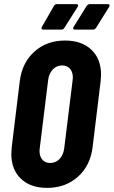

<svg xmlns="http://www.w3.org/2000/svg" viewBox="-20 -905 553 933"><path d="M35 -158Q35 -168 37 -190L76 -510Q87 -600 147 -654Q207 -708 296 -708Q377 -708 424 -663.5Q471 -619 471 -542Q471 -532 469 -510L430 -190Q419 -100 358.5 -46Q298 8 209 8Q128 8 81.5 -36.5Q35 -81 35 -158ZM292 -184 333 -516Q334 -520 334 -528Q334 -555 320 -571Q306 -587 282 -587Q255 -587 236.5 -567.5Q218 -548 214 -516L173 -184Q172 -180 172 -172Q172 -145 186 -129Q200 -113 223 -113Q251 -113 269.5 -132.5Q288 -152 292 -184ZM184 -775 242 -876Q247 -885 257 -885H350Q357 -885 359 -881Q361 -877 357 -871L293 -770Q288 -761 278 -761H191Q185 -761 182.5 -764.5Q180 -768 184 -775ZM338 -775 401 -876Q407 -885 417 -885H503Q510 -885 512 -881Q514 -877 510 -871L447 -770Q441 -761 431 -761H345Q338 -761 336 -765Q334 -769 338 -775Z"/></svg>

Font: Barlow Condensed
Style: Bold Italic
Weight: 700
Width: 3
Italic angle: -7°
Designer: Jeremy Tribby
Foundry: Tribby Type
Version: Version 1.408